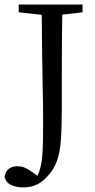

<svg xmlns="http://www.w3.org/2000/svg" viewBox="-37 -690 417 842"><path d="M45 -636V-670H325V-636L236 -626Q235 -561 234.5 -494.5Q234 -428 234 -360V-220Q234 -132 230 -77.5Q226 -23 214.5 11Q203 45 180 73Q155 104 127.5 118Q100 132 65 132Q36 132 12.5 121.5Q-11 111 -17 85Q-13 61 2 50Q17 39 39 39Q58 39 73.5 46Q89 53 108 67L127 81Q137 61 142.5 35Q148 9 150 -30Q152 -69 152 -129Q152 -157 152 -182Q152 -207 151.5 -239.5Q151 -272 150 -320.5Q149 -369 148 -442.5Q147 -516 146 -625Z"/></svg>

Font: Source Serif 4 Subhead
Style: Regular
Weight: 400
Designer: Frank Grießhammer
Foundry: Adobe Systems Incorporated
Version: Version 4.004;hotconv 1.0.117;makeotfexe 2.5.65602